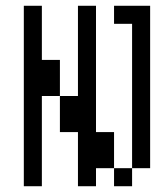

<svg xmlns="http://www.w3.org/2000/svg" viewBox="-20 -645 540 665"><path d="M125 -437.5H187.5V-312.5H125V0H62.5V-625H125ZM187.5 -312.5H250V-625H312.5V-187.5H375V-62.5H312.5V0H250V-187.5H187.5ZM375 -62.5H437.5V0H375ZM375 -625H500V-62.5H437.5V-562.5H375Z"/></svg>

Font: 寒蝉点阵体 16px
Style: Regular
Weight: 400
Designer: Designed by Warren2060
Foundry: ChillType
Version: Version 1.000